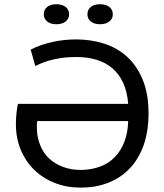

<svg xmlns="http://www.w3.org/2000/svg" viewBox="-20 -857 762 890"><path d="M53.7 0ZM152.8 -295.9Q151.9 -290 151.4 -286.6Q150.9 -283.2 150.9 -280.3Q150.9 -277.3 150.9 -273.9Q150.9 -270.5 150.9 -264.6Q150.9 -223.6 165.5 -185.8Q180.2 -147.9 207.5 -122.6Q234.4 -97.2 272.2 -83.3Q310.1 -69.3 353 -69.3Q400.4 -69.3 441.9 -84Q483.4 -98.6 512.7 -129.4Q540.5 -158.2 556.6 -200.2Q572.8 -242.2 574.2 -295.9ZM574.2 -375.5Q569.8 -431.2 551.3 -472.2Q532.7 -513.2 501.5 -540Q470.2 -566.9 427.7 -579.8Q385.3 -592.8 333.5 -592.8Q293 -592.8 262 -587.9Q231 -583 208 -576.4Q185.1 -569.8 169.4 -562.7Q153.8 -555.7 143.6 -551.3L122.1 -627Q168 -650.4 222.7 -662.4Q277.3 -674.3 332 -674.3Q401.4 -674.3 462.6 -654.8Q523.9 -635.3 569.6 -593.5Q615.2 -551.8 641.8 -486.8Q668.5 -421.9 668.5 -331.1Q668.5 -248 645.8 -184.1Q623 -120.1 581.5 -76.4Q540 -32.7 482.2 -10Q424.3 12.7 354 12.7Q288.6 12.7 233.6 -9Q178.7 -30.8 138.7 -69.8Q98.6 -108.9 76.2 -162.8Q53.7 -216.8 53.7 -281.2Q53.7 -306.2 56.2 -330.3Q58.6 -354.5 63 -375.5ZM183.1 -790.5Q183.1 -812.5 198.7 -825Q214.4 -837.4 241.7 -837.4Q268.1 -837.4 284.2 -825Q300.3 -812.5 300.3 -790.5Q300.3 -770 284.2 -757.3Q268.1 -744.6 241.7 -744.6Q214.4 -744.6 198.7 -757.3Q183.1 -770 183.1 -790.5ZM385.3 -790.5Q385.3 -812.5 401.1 -825Q417 -837.4 443.4 -837.4Q470.2 -837.4 486.6 -825Q502.9 -812.5 502.9 -790.5Q502.9 -770 486.6 -757.3Q470.2 -744.6 443.4 -744.6Q417 -744.6 401.1 -757.3Q385.3 -770 385.3 -790.5Z"/></svg>

Font: PT Astra Sans
Style: Regular
Weight: 400
Designer: A.Korolkova, I. Chaeva
Foundry: ParaType Ltd
Version: Version 1.001; ttfautohint (v1.6)